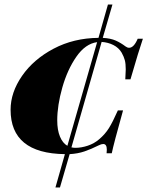

<svg xmlns="http://www.w3.org/2000/svg" viewBox="-20 -730 654 852"><path d="M614 -558Q597 -509 559 -378H536Q538 -414 538 -422Q538 -447 534 -462.5Q530 -478 520 -496Q507 -518 483.5 -530Q460 -542 431 -544L297 -76Q307 -74 314 -74Q341 -74 369.5 -83.5Q398 -93 420 -112Q446 -134 463 -161Q480 -188 503 -240H526Q484 -90 476 -50H453Q454 -56 454 -66Q454 -91 438 -91Q430 -91 418 -85Q384 -68 354.5 -58Q325 -48 289 -46L246 102H226L268 -46Q27 -49 27 -243Q27 -320 78 -393.5Q129 -467 218 -514Q307 -561 417 -562L459 -710H479L436 -562Q471 -560 493.5 -550Q516 -540 537 -524Q545 -518 553 -518Q574 -518 591 -558ZM279 -83 411 -543Q359 -536 319 -478.5Q279 -421 256.5 -341.5Q234 -262 234 -196Q234 -153 246 -124Q258 -95 279 -83Z"/></svg>

Font: Playfair Display SC Black
Style: Italic
Weight: 900
Italic angle: -14°
Designer: Claus Eggers Sørensen
Foundry: Claus Eggers Sørensen
Version: Version 1.200; ttfautohint (v1.6)